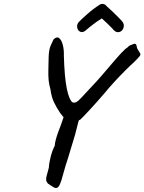

<svg xmlns="http://www.w3.org/2000/svg" viewBox="-20 -877 730 971"><path d="M319 -262 284 -306Q264 -336 252 -362Q240 -388 235 -426Q228 -450 226 -471Q224 -492 224.5 -519.5Q225 -547 226 -588Q227 -626 237 -648Q247 -670 251 -678Q268 -694 280 -683.5Q292 -673 298 -648.5Q304 -624 303 -595Q306 -488 317.5 -430.5Q329 -373 347 -359Q358 -356 367.5 -361.5Q377 -367 393 -384.5Q409 -402 438 -433Q466 -462 494 -494.5Q522 -527 547.5 -557Q573 -587 593.5 -609Q614 -631 626 -638Q630 -644 638.5 -648Q647 -652 654.5 -654Q662 -656 662 -656Q670 -654 671 -643.5Q672 -633 679 -623Q681 -619 686 -612Q691 -605 690 -600Q690 -597 682.5 -588.5Q675 -580 667 -572Q659 -564 654 -559Q641 -548 613.5 -520.5Q586 -493 557 -461.5Q528 -430 508 -405Q464 -354 429.5 -317Q395 -280 387 -273Q386 -271 373.5 -266.5Q361 -262 356 -254ZM258 73Q254 72 243 65Q232 58 222 51Q215 43 213.5 34.5Q212 26 216 12Q220 -2 227 -29Q228 -52 236.5 -85Q245 -118 257 -140Q257 -151 262 -170Q267 -189 274.5 -209.5Q282 -230 288 -245L306 -297L346 -331L390 -297Q386 -291 383 -283Q380 -275 375 -256Q370 -237 360 -197Q352 -170 342.5 -139Q333 -108 325 -81Q317 -54 311 -37Q299 8 291 33.5Q283 59 275.5 67.5Q268 76 258 73ZM419 -728Q402 -711 388.5 -715.5Q375 -720 371 -735Q367 -750 377 -764Q380 -768 392 -779Q404 -790 420 -804.5Q436 -819 452 -831Q468 -843 478 -849Q490 -859 501.5 -857Q513 -855 519 -846Q531 -836 548 -819.5Q565 -803 581 -787Q597 -771 602 -763Q608 -752 605.5 -740Q603 -728 594 -720.5Q585 -713 573 -714.5Q561 -716 548 -733Q541 -740 525.5 -755.5Q510 -771 495 -784Q483 -777 467.5 -766Q452 -755 439 -744.5Q426 -734 419 -728Z"/></svg>

Font: Caveat SemiBold
Style: Regular
Weight: 600
Designer: Pablo Impallari
Foundry: Pablo Impallari
Version: Version 2.000